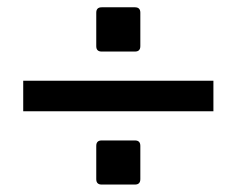

<svg xmlns="http://www.w3.org/2000/svg" viewBox="-20 -574 642 521"><path d="M360.8 -448.7V-539.6Q360.8 -554.2 346.2 -554.2H255.9Q241.2 -554.2 241.2 -539.6V-448.7Q241.2 -434.1 255.9 -434.1H346.2Q360.8 -434.1 360.8 -448.7ZM559.1 -272V-355H43V-272ZM360.8 -87.9V-178.2Q360.8 -192.9 346.2 -192.9H255.9Q241.2 -192.9 241.2 -178.2V-87.9Q241.2 -73.2 255.9 -73.2H346.2Q360.8 -73.2 360.8 -87.9Z"/></svg>

Font: Hack Dev
Style: Regular
Weight: 400
Designer: Christopher Simpkins
Foundry: Christopher Simpkins
Version: Version 2.0315